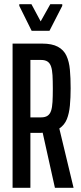

<svg xmlns="http://www.w3.org/2000/svg" viewBox="-20 -896 388 916"><path d="M40 0V-688H181Q228 -688 256 -673Q284 -658 297 -630Q310 -602 313.5 -563Q317 -524 317 -475Q317 -430 313.5 -392.5Q310 -355 299 -327.5Q288 -300 263 -283L331 0H242L180 -279L205 -266Q196 -264 187.5 -263Q179 -262 171 -262H125V0ZM125 -336H176Q195 -336 206.5 -343.5Q218 -351 223.5 -367Q229 -383 230.5 -409.5Q232 -436 232 -473Q232 -511 230.5 -537Q229 -563 223.5 -579Q218 -595 206.5 -602.5Q195 -610 176 -610H125ZM131 -749 72 -868V-876H130L174 -794L220 -876H277V-868L216 -749Z"/></svg>

Font: Saira UltraCondensed SemiBold
Style: Regular
Weight: 600
Width: 1
Designer: Hector Gatti with collaboration of the Omnibus-Type team
Foundry: Omnibus-Type
Version: Version 1.101